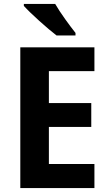

<svg xmlns="http://www.w3.org/2000/svg" viewBox="-20 -1047 554 974"><path d="M260 -1027H101V-1017C134 -980 222 -901 267 -867H363V-880C335 -915 285 -983 260 -1027ZM459 -93V-215H228V-403H443V-524H228V-686H459V-807H83V-93Z"/></svg>

Font: Noto Sans Kannada UI SemiCondensed
Style: Bold
Weight: 700
Width: 4
Designer: Jelle Bosma - Monotype Design Team
Foundry: Monotype Imaging Inc.
Version: Version 2.005